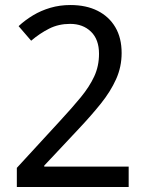

<svg xmlns="http://www.w3.org/2000/svg" viewBox="-20 -744 591 764"><path d="M47 -76 218 -262Q267 -315 301.5 -357Q336 -399 355 -440Q374 -481 374 -530Q374 -587 342 -618Q310 -649 259 -649Q213 -649 175.5 -630Q138 -611 104 -582L54 -640Q80 -664 111.5 -683Q143 -702 180.5 -713Q218 -724 260 -724Q323 -724 368.5 -701Q414 -678 439 -635.5Q464 -593 464 -533Q464 -478 442 -429Q420 -380 381.5 -332Q343 -284 293 -231L156 -85V-81H492V0H47Z"/></svg>

Font: hexukorean05
Style: Book
Weight: 400
Designer: Jelle Bosma - Monotype Design Team
Foundry: Monotype Imaging Inc.
Version: Version 2.003